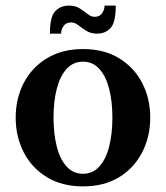

<svg xmlns="http://www.w3.org/2000/svg" viewBox="-20 -655 592 685"><path d="M276 10Q202 10 148 -22.5Q94 -55 65 -111Q36 -167 36 -235Q36 -304 65 -359.5Q94 -415 148 -447.5Q202 -480 276 -480Q351 -480 404.5 -447.5Q458 -415 487 -359.5Q516 -304 516 -235Q516 -167 487 -111Q458 -55 404.5 -22.5Q351 10 276 10ZM276 -35Q311 -35 334.5 -61Q358 -87 369.5 -132.5Q381 -178 381 -235Q381 -293 369.5 -338Q358 -383 334.5 -409Q311 -435 276 -435Q241 -435 217.5 -409Q194 -383 182.5 -338Q171 -293 171 -235Q171 -178 182.5 -132.5Q194 -87 217.5 -61Q241 -35 276 -35ZM158 -535Q158 -595 177 -615Q196 -635 226 -635Q249 -635 264.5 -625Q280 -615 292.5 -605Q305 -595 318 -595Q335 -595 344 -607.5Q353 -620 353 -635H393Q393 -575 374.5 -555Q356 -535 326 -535Q304 -535 288 -545Q272 -555 259.5 -565Q247 -575 233 -575Q216 -575 207 -562.5Q198 -550 198 -535Z"/></svg>

Font: El Messiri
Style: Bold
Weight: 700
Designer: Mohamed Gaber
Foundry: Kief Type Foundry
Version: Version 2.020; ttfautohint (v1.8.3)